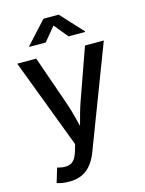

<svg xmlns="http://www.w3.org/2000/svg" viewBox="-140 -845 856 1136"><g transform="rotate(-15 287.5 -277.5)"><path d="M64.9 196.3 91.3 108.9 103.5 111.8Q145 123 174.1 109.1Q203.1 95.2 218.3 42.5L230 2.4L22.5 -545.9H138.7L246.6 -235.8Q258.8 -199.7 268.1 -164.6Q277.3 -129.4 286.1 -94.2Q295.4 -129.4 305.2 -164.8Q314.9 -200.2 327.6 -235.8L437.5 -545.9H552.7L315.4 75.7Q290.5 141.1 248.3 174.6Q206.1 208 140.1 208Q114.7 208 95 204.3Q75.2 200.7 64.9 196.3ZM217.8 -623.5H117.7V-627.9L241.2 -762.7H334.5L458.5 -627.9V-623.5H357.4L288.1 -708.5Z"/></g></svg>

Font: Inter Medium
Style: Regular
Weight: 500
Designer: Rasmus Andersson
Foundry: rsms
Version: Version 4.001;git-9221beed3